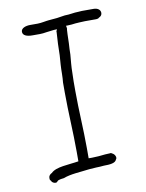

<svg xmlns="http://www.w3.org/2000/svg" viewBox="-79 -713 603 794"><g transform="rotate(-10 222.5 -315.5)"><path d="M61 -614C61 -598 79 -592 101 -592H133C141 -592 150 -593 162 -595L187 -598C189 -598 193 -599 198 -599H206L202 -592V-586C200 -559 198 -519 198 -491C196 -465 194 -441 194 -414C194 -401 193 -389 192 -378V-335C192 -251 198 -170 198 -87V-46C157 -39 102 -40 81 -17H80C73 -13 68 -7 68 0V4C68 10 70 11 73 14V15C76 21 83 25 91 25C95 25 97 22 102 17H103C110 14 117 13 127 12C157 0 200 -1 236 -6L265 -8C276 -8 287 -9 299 -10C324 -10 347 -12 352 -26C360 -34 351 -50 342 -53V-54H341C338 -56 336 -57 332 -56L312 -55C294 -53 275 -51 257 -51H242V-93C242 -174 236 -252 236 -334V-375L237 -412C237 -437 240 -462 242 -487C242 -502 243 -518 244 -534C244 -548 245 -560 245 -570C245 -577 246 -584 246 -589V-590L247 -594C247 -597 246 -603 245 -607H251C256 -607 263 -608 269 -608C280 -609 290 -611 302 -611C310 -611 317 -612 325 -612H369C373 -612 376 -612 378 -613H380C381 -613 382 -614 384 -616H385L386 -617C393 -620 398 -626 398 -634C398 -647 387 -656 369 -656H320C316 -656 311 -655 305 -655C286 -655 269 -650 247 -650C237 -648 224 -647 214 -645L203 -644C196 -643 187 -643 181 -642H180C166 -641 147 -636 131 -636H100C80 -636 61 -629 61 -614ZM202 -649H203ZM312 -60H313Z"/></g></svg>

Font: Scribbler
Style: Lt
Weight: 300
Designer: Mew Too
Foundry: Cannot Into Space Fonts
Version: Version 1.001